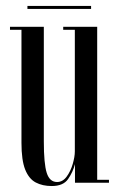

<svg xmlns="http://www.w3.org/2000/svg" viewBox="-20 -613 398 644"><path d="M153.5 11Q122.5 11 99.8 -1Q77 -13 64.5 -44.2Q52 -75.5 52 -134V-513H13.5V-523H127V-138.5Q127 -63.5 136.8 -33Q146.5 -2.5 171.5 -2.5Q190.5 -2.5 203.8 -20.8Q217 -39 224 -63.2Q231 -87.5 231 -105V-513H192V-523H306V-10H345.5V0H231.5V-62.5Q224.5 -35.5 208.2 -12.2Q192 11 153.5 11ZM72 -583V-593H285.5V-583Z"/></svg>

Font: Imbue 100pt
Style: Regular
Weight: 400
Designer: Tyler Finck
Foundry: Etcetera Type Company
Version: Version 1.102; ttfautohint (v1.8.3)